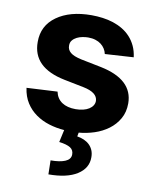

<svg xmlns="http://www.w3.org/2000/svg" viewBox="-87 -619 736 915"><g transform="rotate(10 281.0 -161.5)"><path d="M185 -165.8Q192.1 -132.5 217.7 -115.4Q243.3 -98.4 284.1 -98.4Q304 -98.4 320.3 -102.5Q336.6 -106.5 348.4 -114Q360.1 -121.4 366.5 -131.6Q372.9 -141.7 372.9 -153.8Q371.8 -194.2 302.9 -208.1L208.5 -226.9Q50.1 -258.5 50.8 -382.8Q50.4 -461.6 114 -507.1Q177.6 -552.6 282 -552.6Q309.3 -552.6 336.1 -549Q362.9 -545.5 387.4 -537.5Q411.9 -529.5 433.2 -516.7Q454.5 -503.9 471.2 -485.8Q487.9 -467.7 499.1 -443.9Q510.3 -420.1 514.2 -389.9L375.7 -381.4Q372.9 -394.9 365.6 -406.4Q358.3 -418 346.9 -426.7Q335.6 -435.4 320 -440.3Q304.3 -445.3 284.4 -445.3Q272.4 -445.3 257.6 -442.6Q242.9 -440 230.1 -433.6Q217.3 -427.2 209 -416.9Q200.6 -406.6 201 -391.3Q200.6 -371.8 216.4 -358.3Q232.2 -344.8 270.2 -336.6L369 -316.8Q525.9 -284.4 526.6 -169Q526.6 -126.4 508.3 -94.5Q490.1 -62.5 460.4 -40.5Q430.8 -18.5 393.5 -6.2Q356.2 6 318.2 9.2L314.6 28.1Q332.7 30.9 348 37.6Q363.3 44.4 374.5 55.2Q385.7 66.1 391.9 80.8Q398.1 95.5 398.1 114.3Q398.8 167.3 349.1 198.9Q299.7 230.1 210.6 230.1L209.2 162.6Q253.9 162.6 279.5 151.8Q305 141 305.8 118.3Q306.5 95.9 289.2 84.9Q272 73.9 234.7 69.2L247.9 9.2Q209.5 6.4 173.8 -4.6Q138.1 -15.6 109.4 -35.9Q80.6 -56.1 61.3 -86.3Q41.9 -116.5 36.2 -158Z"/></g></svg>

Font: Inter P
Style: Bold
Weight: 700
Designer: Rasmus Andersson
Foundry: rsms
Version: Version 3.018;git-588b23468